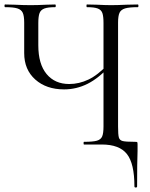

<svg xmlns="http://www.w3.org/2000/svg" viewBox="-24 -645 671 857"><path d="M84 -408V-544Q84 -574 77.5 -588Q71 -602 53.5 -607.5Q36 -613 -1 -613Q-4 -613 -4 -619Q-4 -625 -1 -625L41 -624Q81 -622 113 -622Q143 -622 183 -624L222 -625Q225 -625 225 -619Q225 -613 222 -613Q190 -613 174 -607Q158 -601 152.5 -586.5Q147 -572 147 -542V-443Q147 -359 184 -314.5Q221 -270 285 -270Q329 -270 371 -290Q413 -310 459 -359L468 -352Q417 -296 367 -271Q317 -246 262 -246Q183 -246 133.5 -290Q84 -334 84 -408ZM351 -12Q391 -12 408.5 -17Q426 -22 432 -36Q438 -50 438 -81V-542Q438 -572 433 -586.5Q428 -601 412.5 -607Q397 -613 364 -613Q362 -613 362 -619Q362 -625 364 -625L408 -624Q448 -622 472 -622Q499 -622 541 -624L591 -625Q594 -625 594 -619Q594 -613 591 -613Q553 -613 534.5 -607.5Q516 -602 509.5 -588Q503 -574 503 -544V-81Q503 -44 506.5 -31.5Q510 -19 523.5 -15.5Q537 -12 578 -12Q587 -12 588.5 -10.5Q590 -9 590 0V29Q588 79 588 187Q588 192 582 192Q576 192 576 187Q576 85 542.5 42.5Q509 0 430 0H351Q349 0 349 -6Q349 -12 351 -12Z"/></svg>

Font: Cormorant Infant
Style: Regular
Weight: 400
Designer: Christian Thalmann (Catharsis Fonts)
Foundry: Catharsis Fonts
Version: Version 4.000